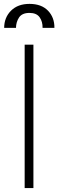

<svg xmlns="http://www.w3.org/2000/svg" viewBox="-20 -954 296 974"><path d="M149.5 -727.3V0H105.1V-727.3ZM1.1 -812.5Q1.4 -865.4 36 -899.9Q70.7 -934.3 129.6 -934.3Q190 -934.3 223.4 -899.9Q256.7 -865.4 256 -812.5H196Q196.7 -844.1 181.1 -866.3Q165.5 -888.5 129.6 -888.5Q92 -888.5 76.7 -865.4Q61.4 -842.3 61.1 -812.5Z"/></svg>

Font: Inter UI Extra Light
Style: Regular
Weight: 200
Designer: Rasmus Andersson
Foundry: rsms
Version: 3.2;8d6f07862